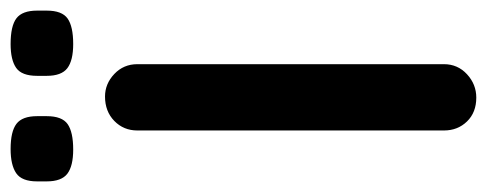

<svg xmlns="http://www.w3.org/2000/svg" viewBox="-319 -620 918 362"><g transform="rotate(-90 140.0 -439.0)"><path d="M200 -61Q200 -35 181 -17.5Q162 0 137 0Q109 0 92 -17.5Q75 -35 75 -61V-639Q75 -665 93 -682.5Q111 -700 139 -700Q163 -700 181.5 -682.5Q200 -665 200 -639ZM238 -760Q207 -760 192.5 -771Q178 -782 178 -810V-828Q178 -857 193 -867.5Q208 -878 238 -878Q272 -878 286.5 -867Q301 -856 301 -828V-810Q301 -781 286 -770.5Q271 -760 238 -760ZM39 -760Q8 -760 -6.5 -771Q-21 -782 -21 -810V-828Q-21 -857 -5.5 -867.5Q10 -878 40 -878Q73 -878 87.5 -867Q102 -856 102 -828V-810Q102 -781 87 -770.5Q72 -760 39 -760Z"/></g></svg>

Font: zvoove
Style: Bold
Weight: 700
Designer: Vernon Adams (Nunito) & Andrew Paglinawan (Quicksand)
Foundry: zvoove
Version: Version 3.006